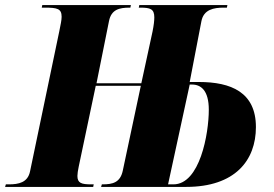

<svg xmlns="http://www.w3.org/2000/svg" viewBox="-43 -734 1076 754"><path d="M-23 0H323L325 -10H315C277 -10 261 -15 261 -43C261 -52 263 -64 266 -79L333 -397H510L439 -63C429 -17 399 -10 360 -10H357L354 0H688C880 0 962 -104 962 -235C962 -372 864 -412 738 -412H702L748 -651C757 -697 797 -704 835 -704H848L850 -714H504L502 -704H508C547 -704 563 -699 563 -666C563 -653 561 -635 556 -610L512 -407H336L385 -651C394 -697 426 -704 466 -704H469L471 -714H123L121 -704H133C182 -704 199 -700 199 -668C199 -655 195 -637 190 -612L75 -61C66 -17 30 -10 -8 -10H-20ZM638 -10H617L702 -402H711C746 -402 777 -379 777 -303C777 -209 742 -10 638 -10Z"/></svg>

Font: Noto Serif Display SemiCondensed Black
Style: Italic
Weight: 900
Width: 4
Italic angle: -12°
Designer: Monotype Design Team
Foundry: Monotype Imaging Inc.
Version: Version 2.009